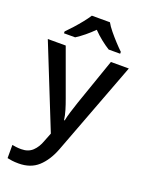

<svg xmlns="http://www.w3.org/2000/svg" viewBox="-182 -852 893 1178"><g transform="rotate(20 265.0 -263.0)"><path d="M1 -539H118L229 -234Q242 -199 251.5 -167Q261 -135 265 -105H269Q274 -130 284.5 -164.5Q295 -199 307 -234L413 -539H530L299 73Q269 151 220 195.5Q171 240 93 240Q68 240 50 237.5Q32 235 19 232V146Q29 148 44.5 150Q60 152 78 152Q124 152 152 125.5Q180 99 195 56L217 0ZM324 -766Q336 -744 358.5 -716.5Q381 -689 405.5 -662.5Q430 -636 449 -618V-606H374Q348 -622 319 -645Q290 -668 264 -695Q210 -641 155 -606H82V-618Q101 -637 124.5 -663Q148 -689 170 -716.5Q192 -744 206 -766Z"/></g></svg>

Font: Noto Sans Sora Sompeng Medium
Style: Regular
Weight: 500
Designer: Monotype Design Team. David Williams.
Foundry: Monotype Imaging Inc.
Version: Version 2.101; ttfautohint (v1.8.4.7-5d5b)